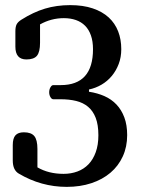

<svg xmlns="http://www.w3.org/2000/svg" viewBox="-20 -729 570 749"><path d="M73.2 -212.9Q101.6 -212.9 113.8 -198.2Q126 -183.6 126 -147.9V-76.2Q169.4 -50.8 228 -50.8Q257.3 -50.8 282.2 -60.1Q307.1 -69.3 325.2 -88.1Q343.3 -106.9 353.5 -135.3Q363.8 -163.6 363.8 -201.2Q363.8 -242.2 353.3 -269.3Q342.8 -296.4 323.5 -312.5Q304.2 -328.6 277.1 -335.2Q250 -341.8 216.8 -341.8H188Q181.6 -341.8 176.8 -350.1Q171.9 -358.4 171.9 -369.1Q171.9 -379.9 176.8 -388.4Q181.6 -397 188 -397H216.8Q342.8 -397 342.8 -537.1Q342.8 -567.9 334.7 -590.8Q326.7 -613.8 311.8 -628.7Q296.9 -643.6 275.9 -650.9Q254.9 -658.2 229 -658.2Q179.7 -658.2 136.2 -633.8V-562Q136.2 -526.4 124.3 -511.7Q112.3 -497.1 83 -497.1Q40 -497.1 40 -546.9V-606.9Q40 -624.5 44.9 -634Q49.8 -643.6 63 -651.9Q109.9 -681.6 155.3 -695.3Q200.7 -709 253.9 -709Q304.2 -709 341.8 -696.3Q379.4 -683.6 404.1 -660.9Q428.7 -638.2 440.9 -606.7Q453.1 -575.2 453.1 -537.1Q453.1 -505.9 443.1 -479.5Q433.1 -453.1 416 -432.6Q398.9 -412.1 376 -398.7Q353 -385.3 327.1 -379.9V-371.1Q359.9 -366.2 387.5 -354Q415 -341.8 434.6 -321Q454.1 -300.3 465.1 -270.8Q476.1 -241.2 476.1 -202.1Q476.1 -156.2 459 -118.9Q441.9 -81.5 410.9 -55.2Q379.9 -28.8 336.4 -14.4Q293 0 240.2 0Q140.6 0 53.2 -51.8Q29.8 -65.4 29.8 -103V-163.1Q29.8 -189.5 40.3 -201.2Q50.8 -212.9 73.2 -212.9Z"/></svg>

Font: Marmelad
Style: Regular
Weight: 400
Designer: Manvel Shmavonyan
Foundry: Cyreal (www.cyreal.org)
Version: Version 1.000